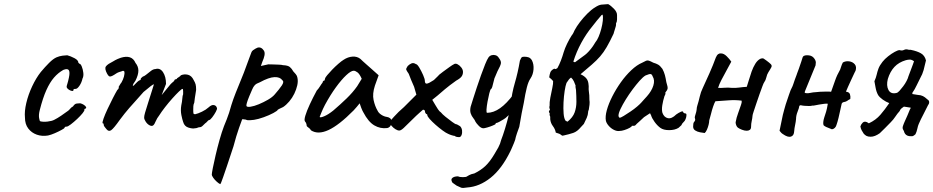

<svg xmlns="http://www.w3.org/2000/svg" viewBox="-20 -663 4526 931"><path d="M213 -6Q184 -1 158.5 -10Q133 -19 117 -40Q101 -61 101 -93Q98 -123 107.5 -163.5Q117 -204 136 -244.5Q155 -285 178 -314Q198 -338 218 -358Q238 -378 254 -385Q268 -391 283 -393Q298 -395 306 -395Q322 -391 341 -381Q360 -371 360 -359Q360 -359 362.5 -356.5Q365 -354 365 -354Q371 -354 376.5 -340.5Q382 -327 384 -310Q386 -293 380 -282Q376 -263 365.5 -247.5Q355 -232 347 -232Q343 -232 339.5 -231.5Q336 -231 336 -226Q336 -221 329 -222Q322 -223 314 -228Q306 -233 303 -241Q303 -246 306.5 -256.5Q310 -267 314 -286Q320 -314 313.5 -323Q307 -332 287 -324Q262 -310 242 -287Q222 -264 205 -226.5Q188 -189 173 -130Q167 -107 169.5 -91.5Q172 -76 175 -75Q189 -71 210.5 -73.5Q232 -76 243 -82Q259 -90 276.5 -102Q294 -114 309 -125Q314 -128 320 -135.5Q326 -143 334 -147Q342 -159 350 -160.5Q358 -162 370 -162Q378 -160 386 -155Q394 -150 397 -144.5Q400 -139 394 -136Q390 -136 389.5 -133.5Q389 -131 389 -131Q391 -127 380.5 -114Q370 -101 354 -86Q338 -71 323.5 -60Q309 -49 303 -49Q293 -49 293 -43Q293 -41 278.5 -33Q264 -25 245.5 -17Q227 -9 213 -6Z M496 -37Q493 -41 488 -47Q483 -53 483 -57Q483 -59 482.5 -62Q482 -65 478 -65Q475 -68 482 -88Q489 -108 501.5 -134.5Q514 -161 527 -186.5Q540 -212 549 -227Q554 -230 555.5 -235.5Q557 -241 555 -241Q555 -241 560.5 -250.5Q566 -260 569 -263Q577 -277 581 -291.5Q585 -306 583 -316Q579 -321 574 -319Q569 -317 569 -317Q565 -316 557.5 -313.5Q550 -311 544 -307Q521 -291 512.5 -292Q504 -293 494 -317Q490 -328 491 -334.5Q492 -341 499 -347Q507 -354 515.5 -358Q524 -362 528 -365Q539 -372 550.5 -377Q562 -382 566 -383Q592 -391 610 -385Q628 -379 637 -358Q651 -341 651 -320.5Q651 -300 637 -272L627 -257Q622 -247 625.5 -247Q629 -247 634 -254Q637 -258 646 -266Q655 -274 658 -274Q658 -274 660.5 -275Q663 -276 663 -283Q666 -286 669.5 -289Q673 -292 673 -292Q677 -292 687 -299.5Q697 -307 713 -320Q724 -328 733 -328Q756 -335 770.5 -313Q785 -291 785 -256L764 -202L800 -246Q806 -254 812.5 -260Q819 -266 824 -270Q826 -277 830 -278Q834 -279 834 -279Q834 -279 836 -279.5Q838 -280 838 -283Q843 -287 849 -290.5Q855 -294 857 -298Q874 -305 891.5 -300.5Q909 -296 919 -275Q926 -263 928.5 -254Q931 -245 931 -227Q929 -212 927.5 -204.5Q926 -197 925 -189Q924 -181 922 -165Q918 -157 917.5 -148Q917 -139 917 -131Q917 -118 918 -113.5Q919 -109 926 -109Q940 -112 959.5 -121.5Q979 -131 991 -142Q1006 -156 1017.5 -153.5Q1029 -151 1032 -139Q1034 -135 1026.5 -121Q1019 -107 1009 -94Q999 -81 994 -81Q991 -81 985.5 -74.5Q980 -68 975 -65Q968 -58 961.5 -52Q955 -46 947 -46Q943 -46 937.5 -43.5Q932 -41 925 -41Q915 -38 894.5 -44Q874 -50 868 -72Q864 -83 859.5 -105Q855 -127 859 -152Q863 -170 864 -185Q865 -200 868 -206Q868 -209 868 -220.5Q868 -232 865 -232Q861 -232 847.5 -219Q834 -206 816 -186Q798 -166 780.5 -143.5Q763 -121 751 -102Q742 -91 735 -75Q728 -59 725 -57Q718 -49 706 -55Q694 -61 686 -74Q683 -80 681 -83.5Q679 -87 679 -94Q679 -101 683.5 -117Q688 -133 698 -164Q709 -198 717.5 -225.5Q726 -253 726 -253Q726 -257 711 -245.5Q696 -234 676 -217Q667 -206 648.5 -186Q630 -166 607 -139.5Q584 -113 561 -82Q532 -41 519.5 -32Q507 -23 496 -37Z M1048 230Q1041 227 1031 218Q1021 209 1014 199Q1007 189 1007 183Q1007 177 1012 151.5Q1017 126 1025.5 89.5Q1034 53 1044.5 15.5Q1055 -22 1066 -51Q1068 -56 1079.5 -84.5Q1091 -113 1102 -154Q1110 -180 1123 -213Q1136 -246 1150 -279.5Q1164 -313 1173 -339Q1182 -365 1190 -385Q1198 -405 1199 -409Q1201 -415 1207 -419.5Q1213 -424 1219.5 -427.5Q1226 -431 1229 -432Q1247 -437 1260 -417Q1265 -408 1262.5 -394.5Q1260 -381 1252 -363L1245 -343L1281 -351Q1290 -351 1304 -350.5Q1318 -350 1332 -349.5Q1346 -349 1352 -347Q1376 -346 1385.5 -338Q1395 -330 1402 -317Q1407 -312 1414 -303.5Q1421 -295 1422 -287Q1426 -270 1421.5 -249.5Q1417 -229 1407 -208.5Q1397 -188 1382.5 -171Q1368 -154 1353 -144Q1343 -140 1335 -135.5Q1327 -131 1327 -131Q1326 -126 1305.5 -115Q1285 -104 1258.5 -94.5Q1232 -85 1212 -82Q1205 -81 1192 -80Q1179 -79 1172 -83Q1161 -85 1157 -85Q1153 -85 1153 -81Q1152 -79 1139 -42.5Q1126 -6 1112 47Q1093 105 1081 140.5Q1069 176 1062.5 194.5Q1056 213 1053 220.5Q1050 228 1048 230ZM1175 -149Q1178 -143 1195 -145.5Q1212 -148 1235 -157.5Q1258 -167 1279.5 -179.5Q1301 -192 1312 -205Q1334 -230 1346.5 -248.5Q1359 -267 1349 -274Q1338 -290 1311 -289Q1284 -288 1240 -264Q1223 -258 1215.5 -250Q1208 -242 1203 -229.5Q1198 -217 1189 -197Q1180 -175 1177 -164Q1174 -153 1175 -149Z M1488 -31Q1484 -39 1475.5 -44.5Q1467 -50 1467 -54Q1467 -58 1465 -64Q1463 -70 1459 -74Q1454 -80 1460.5 -102Q1467 -124 1482 -156.5Q1497 -189 1516 -224Q1524 -232 1532 -245Q1540 -258 1544 -262Q1544 -266 1547 -269.5Q1550 -273 1554 -273L1556 -282Q1557 -287 1567 -299Q1577 -311 1591 -325.5Q1605 -340 1620.5 -353.5Q1636 -367 1646 -373Q1667 -387 1689.5 -388.5Q1712 -390 1728 -377Q1731 -374 1739 -366.5Q1747 -359 1758 -349.5Q1769 -340 1779 -331L1816 -298L1798 -248Q1785 -208 1791.5 -178Q1798 -148 1811 -126Q1816 -115 1829 -106.5Q1842 -98 1856 -96Q1864 -95 1871 -90Q1878 -85 1878 -74Q1878 -59 1872.5 -51.5Q1867 -44 1857 -42Q1824 -38 1795 -55Q1766 -72 1742 -118Q1738 -124 1731.5 -140.5Q1725 -157 1724 -162Q1720 -157 1710.5 -145.5Q1701 -134 1695 -128Q1624 -56 1573 -32.5Q1522 -9 1488 -31ZM1530 -96Q1532 -91 1551.5 -99Q1571 -107 1596 -127Q1630 -156 1660.5 -185.5Q1691 -215 1712 -245L1734 -281Q1724 -304 1713.5 -312Q1703 -320 1695 -320Q1682 -320 1659 -298.5Q1636 -277 1609 -240Q1582 -203 1556 -155Q1545 -134 1537.5 -115Q1530 -96 1530 -96Z M2206 2Q2202 2 2195.5 1Q2189 0 2185 -4Q2181 -4 2171 -7Q2161 -10 2153 -14Q2143 -18 2126 -30.5Q2109 -43 2092 -58Q2075 -73 2063.5 -86Q2052 -99 2052 -105Q2052 -110 2047 -110Q2047 -110 2044 -113.5Q2041 -117 2041 -121Q2041 -131 2031 -131Q2031 -131 2015 -117Q1999 -103 1979 -83Q1951 -55 1937.5 -42.5Q1924 -30 1916 -30Q1908 -30 1897.5 -36.5Q1887 -43 1878.5 -53Q1870 -63 1870 -74Q1870 -74 1890.5 -97Q1911 -120 1939 -144L1999 -204L1988 -242Q1981 -258 1973.5 -275.5Q1966 -293 1962 -305Q1950 -322 1949.5 -326.5Q1949 -331 1957 -343Q1965 -351 1975 -355.5Q1985 -360 1997 -352Q2003 -352 2013 -335.5Q2023 -319 2031.5 -299.5Q2040 -280 2040 -272Q2040 -256 2050 -257.5Q2060 -259 2084 -275Q2096 -286 2103 -293.5Q2110 -301 2110 -301Q2113 -304 2128 -315Q2143 -326 2159 -337.5Q2175 -349 2180 -351Q2188 -357 2198.5 -351.5Q2209 -346 2217 -335.5Q2225 -325 2225 -314Q2225 -302 2218.5 -292.5Q2212 -283 2192 -272Q2174 -259 2162 -250Q2150 -241 2137 -230Q2124 -219 2102 -200L2076 -179L2092 -152Q2096 -145 2103.5 -133.5Q2111 -122 2118 -118Q2124 -110 2140.5 -96.5Q2157 -83 2172.5 -72Q2188 -61 2190 -61Q2194 -61 2199 -58Q2204 -55 2211 -51Q2219 -43 2220.5 -30.5Q2222 -18 2218 -8Q2214 2 2206 2Z M2246 246Q2224 250 2216 247Q2208 244 2194 237Q2183 229 2177 225Q2171 221 2171 217Q2167 208 2171 202.5Q2175 197 2183 194.5Q2191 192 2201 192Q2208 196 2224.5 196Q2241 196 2245 192Q2245 192 2254.5 186.5Q2264 181 2280 178Q2311 163 2333 142.5Q2355 122 2377 85Q2386 71 2396 52.5Q2406 34 2410 16Q2418 -4 2428.5 -38Q2439 -72 2447 -105.5Q2455 -139 2456 -156Q2462 -212 2476.5 -261Q2491 -310 2501 -369Q2507 -383 2510 -385.5Q2513 -388 2523 -388Q2534 -388 2543 -385Q2552 -382 2559 -371Q2569 -352 2567 -326.5Q2565 -301 2552 -282Q2542 -268 2534.5 -238.5Q2527 -209 2520 -165Q2515 -143 2509.5 -113.5Q2504 -84 2498 -48Q2494 -38 2487 -17.5Q2480 3 2478 15Q2477 19 2472 31Q2467 43 2462 54.5Q2457 66 2455 70Q2413 156 2359 199Q2305 242 2246 246ZM2324 -41Q2313 -41 2301.5 -53Q2290 -65 2286 -72Q2282 -82 2274.5 -91Q2267 -100 2262.5 -113Q2258 -126 2262 -145Q2266 -158 2274 -183.5Q2282 -209 2292 -239Q2302 -269 2312.5 -298.5Q2323 -328 2332.5 -351.5Q2342 -375 2349 -385Q2355 -393 2364.5 -395.5Q2374 -398 2383.5 -395Q2393 -392 2399 -382Q2410 -368 2409 -357Q2408 -346 2392 -317Q2388 -306 2382 -293.5Q2376 -281 2376 -277Q2375 -275 2372.5 -263.5Q2370 -252 2367 -242Q2364 -232 2361 -232Q2357 -228 2352.5 -210Q2348 -192 2344 -170Q2340 -148 2339 -132Q2338 -116 2342 -116Q2373 -116 2405 -138.5Q2437 -161 2471 -207L2485 -128Q2471 -121 2459 -113.5Q2447 -106 2437 -96Q2434 -92 2423 -85Q2412 -78 2401.5 -72.5Q2391 -67 2388 -67Q2388 -67 2385.5 -66.5Q2383 -66 2383 -62Q2383 -60 2370 -54.5Q2357 -49 2343 -45Q2329 -41 2324 -41Z M2645 -150Q2644 -166 2648.5 -189.5Q2653 -213 2658 -236Q2663 -259 2662 -270Q2658 -275 2653 -279.5Q2648 -284 2643 -288Q2645 -302 2648.5 -312Q2652 -322 2667 -330L2675 -328Q2677 -329 2679 -330.5Q2681 -332 2683 -333Q2692 -349 2700 -370Q2708 -391 2713 -409Q2719 -429 2730 -451.5Q2741 -474 2752 -491Q2757 -497 2760 -503Q2763 -509 2766 -516Q2776 -535 2792.5 -556.5Q2809 -578 2828.5 -597.5Q2848 -617 2865 -627Q2883 -639 2896 -640.5Q2909 -642 2929 -643Q2942 -636 2957 -620.5Q2972 -605 2972 -590Q2972 -580 2972 -569Q2972 -558 2967 -549Q2968 -541 2965.5 -534Q2963 -527 2961 -519Q2960 -515 2958 -509.5Q2956 -504 2955 -499Q2937 -461 2922 -435Q2907 -409 2890 -389.5Q2873 -370 2850 -350Q2827 -330 2795 -303Q2813 -295 2823 -283Q2833 -271 2834 -251Q2835 -245 2834.5 -238Q2834 -231 2835 -223Q2837 -211 2837.5 -200.5Q2838 -190 2838 -179Q2840 -169 2838.5 -155Q2837 -141 2835 -131Q2834 -127 2833 -126Q2832 -125 2832 -121Q2831 -105 2825 -91.5Q2819 -78 2811 -62Q2808 -58 2804 -54.5Q2800 -51 2797 -47Q2779 -25 2759.5 -18.5Q2740 -12 2713 -6L2706 -5Q2696 -13 2691.5 -14.5Q2687 -16 2675 -20Q2672 -37 2661 -51.5Q2650 -66 2648 -85Q2648 -90 2648 -95.5Q2648 -101 2644 -106Q2648 -110 2644 -115.5Q2640 -121 2643 -125Q2644 -127 2645 -129Q2646 -131 2647 -132Q2645 -135 2644 -140Q2643 -145 2645 -150ZM2732 -73Q2758 -94 2766.5 -118Q2775 -142 2775 -169.5Q2775 -197 2773 -227Q2772 -233 2771 -238.5Q2770 -244 2771 -248Q2768 -257 2763 -268Q2758 -279 2749 -287Q2743 -283 2738.5 -277.5Q2734 -272 2727 -261Q2722 -248 2718 -222Q2714 -196 2712.5 -166.5Q2711 -137 2713 -112Q2715 -87 2723 -77ZM2852 -535Q2823 -500 2799 -456Q2775 -412 2760 -364L2768 -361L2817 -397Q2825 -403 2835.5 -414.5Q2846 -426 2855 -439Q2864 -452 2867 -458Q2875 -467 2882.5 -484.5Q2890 -502 2895.5 -523Q2901 -544 2903 -562.5Q2905 -581 2902 -592L2897 -590Q2886 -577 2874.5 -563.5Q2863 -550 2852 -535Z M2984 -28Q2972 -26 2957.5 -33Q2943 -40 2932 -52.5Q2921 -65 2918 -77Q2914 -98 2922.5 -129Q2931 -160 2949 -195.5Q2967 -231 2990.5 -264Q3014 -297 3041 -322.5Q3068 -348 3094 -359Q3107 -366 3113 -368.5Q3119 -371 3126 -369Q3133 -367 3148 -359Q3162 -355 3171.5 -349.5Q3181 -344 3192 -329Q3200 -314 3204 -299Q3208 -284 3211 -265Q3219 -240 3217 -232.5Q3215 -225 3211 -221Q3203 -211 3207 -211Q3207 -211 3206.5 -207.5Q3206 -204 3202 -197Q3195 -175 3191.5 -153Q3188 -131 3192 -116Q3200 -94 3218.5 -90Q3237 -86 3259 -108Q3270 -116 3281.5 -121Q3293 -126 3293 -118Q3293 -118 3296 -115.5Q3299 -113 3303 -113Q3308 -113 3308.5 -107.5Q3309 -102 3307 -93.5Q3305 -85 3300 -77Q3285 -62 3285 -57Q3285 -57 3281.5 -53.5Q3278 -50 3270 -43Q3252 -32 3224.5 -32Q3197 -32 3182 -43Q3167 -54 3154 -72Q3141 -90 3137 -104L3132 -114L3103 -95Q3092 -84 3082 -75.5Q3072 -67 3068 -63Q3065 -59 3061.5 -56Q3058 -53 3054 -53Q3050 -53 3047 -53Q3044 -53 3044 -53Q3044 -49 3033 -43Q3022 -37 3008 -32.5Q2994 -28 2984 -28ZM2984 -92Q2990 -92 3004.5 -101Q3019 -110 3037 -122Q3055 -134 3069.5 -146.5Q3084 -159 3090 -166Q3094 -170 3102 -179.5Q3110 -189 3117 -196Q3140 -222 3148 -248Q3156 -274 3145 -292Q3141 -303 3135 -304Q3129 -305 3110 -297Q3098 -290 3081.5 -271.5Q3065 -253 3047.5 -229.5Q3030 -206 3014.5 -181Q2999 -156 2989 -135Q2979 -114 2979 -102Q2979 -98 2981.5 -95Q2984 -92 2984 -92Z M3397 -18Q3388 -19 3374.5 -21.5Q3361 -24 3351 -30.5Q3341 -37 3341 -49Q3341 -57 3342 -63.5Q3343 -70 3349 -76Q3350 -78 3350 -79Q3350 -80 3351 -81Q3351 -86 3349.5 -90Q3348 -94 3350 -100Q3354 -112 3356 -120.5Q3358 -129 3359 -142Q3360 -144 3360 -146Q3360 -148 3361 -150Q3368 -172 3373 -194.5Q3378 -217 3388 -237Q3402 -267 3420 -307.5Q3438 -348 3451 -384Q3456 -396 3462.5 -400.5Q3469 -405 3476 -404Q3490 -404 3504 -390Q3518 -376 3526 -364Q3516 -345 3503 -321.5Q3490 -298 3478.5 -276Q3467 -254 3462 -237Q3476 -236 3493 -237.5Q3510 -239 3528 -237Q3548 -236 3565 -238.5Q3582 -241 3601 -242Q3606 -256 3611.5 -275.5Q3617 -295 3624.5 -316Q3632 -337 3642.5 -354Q3653 -371 3667 -378Q3678 -382 3683.5 -378.5Q3689 -375 3697 -369Q3712 -358 3718 -351.5Q3724 -345 3720.5 -337.5Q3717 -330 3706 -313Q3699 -302 3696 -288Q3693 -274 3685 -263Q3683 -261 3677 -245Q3671 -229 3663 -206.5Q3655 -184 3647.5 -161.5Q3640 -139 3634.5 -122.5Q3629 -106 3629 -102Q3628 -89 3625 -76Q3622 -63 3622 -49Q3622 -38 3616 -33.5Q3610 -29 3601 -29Q3590 -29 3577.5 -34Q3565 -39 3558 -44Q3553 -48 3550 -55.5Q3547 -63 3547 -70Q3551 -93 3559 -114Q3567 -135 3573 -154Q3575 -159 3576 -164.5Q3577 -170 3576 -175Q3545 -179 3513 -176.5Q3481 -174 3449 -172Q3444 -164 3438 -146.5Q3432 -129 3427.5 -110Q3423 -91 3419 -79Q3419 -70 3416 -58Q3413 -46 3408 -34.5Q3403 -23 3397 -18Z M4067 -360Q4081 -368 4098 -365.5Q4115 -363 4125 -351Q4135 -339 4128 -318Q4128 -320 4122 -307Q4116 -294 4107.5 -276Q4099 -258 4092 -242Q4085 -226 4083 -221V-218Q4098 -217 4101.5 -205.5Q4105 -194 4103 -183Q4093 -178 4088 -174Q4083 -170 4072 -168Q4069 -168 4065.5 -165.5Q4062 -163 4061 -159Q4059 -151 4055 -131.5Q4051 -112 4046 -91.5Q4041 -71 4036 -57Q4034 -49 4028 -43Q4022 -37 4014 -36Q3994 -44 3987 -47Q3980 -50 3974 -55Q3971 -60 3972 -71Q3973 -82 3977 -94Q3982 -109 3986 -122Q3990 -135 3994 -160Q3987 -161 3975.5 -159.5Q3964 -158 3952 -156Q3940 -154 3931 -152Q3922 -150 3919 -151Q3914 -149 3902.5 -149Q3891 -149 3880 -150Q3869 -151 3862 -153L3856 -150Q3855 -140 3847.5 -121.5Q3840 -103 3840 -86Q3839 -73 3835.5 -57Q3832 -41 3831 -27Q3830 -5 3815 -0.5Q3800 4 3776 -13Q3771 -16 3767.5 -20Q3764 -24 3760 -29L3776 -106Q3780 -120 3783 -132.5Q3786 -145 3790 -157Q3798 -179 3805.5 -203Q3813 -227 3823 -245Q3824 -246 3827 -256Q3830 -266 3834.5 -278Q3839 -290 3842 -298Q3845 -306 3844 -304Q3847 -311 3853.5 -329.5Q3860 -348 3865.5 -364.5Q3871 -381 3871 -382Q3873 -390 3879 -392.5Q3885 -395 3891 -395Q3913 -396 3924 -384.5Q3935 -373 3936 -361Q3935 -355 3935 -350Q3935 -345 3933 -342L3883 -220L3882 -213Q3892 -209 3908.5 -212.5Q3925 -216 3935 -216Q3940 -217 3956 -218Q3972 -219 3988 -219Q4004 -219 4010 -218Q4021 -248 4029.5 -273Q4038 -298 4054 -326Q4055 -328 4058.5 -339.5Q4062 -351 4067 -360Z M4202 0Q4189 0 4181.5 -4Q4174 -8 4168 -15Q4162 -24 4158 -31.5Q4154 -39 4152 -50Q4155 -60 4163 -68Q4171 -76 4183 -71Q4185 -70 4187.5 -68.5Q4190 -67 4193 -65Q4227 -81 4249 -106.5Q4271 -132 4292 -163Q4276 -169 4260.5 -180Q4245 -191 4238 -202Q4229 -218 4225.5 -239Q4222 -260 4220 -269Q4228 -287 4231 -301Q4234 -315 4239.5 -330Q4245 -345 4259 -363Q4270 -377 4286.5 -390Q4303 -403 4318.5 -411.5Q4334 -420 4342 -420Q4354 -416 4363.5 -421Q4373 -426 4385 -422Q4389 -421 4392.5 -421.5Q4396 -422 4398 -421Q4427 -415 4445.5 -404.5Q4464 -394 4470 -370Q4464 -343 4458.5 -323Q4453 -303 4442 -284Q4433 -267 4424.5 -248.5Q4416 -230 4404 -213V-207Q4415 -205 4429 -203Q4443 -201 4444 -201Q4456 -198 4465 -191Q4474 -184 4483 -176Q4486 -172 4485.5 -165.5Q4485 -159 4480 -153Q4469 -130 4457 -107.5Q4445 -85 4435 -62Q4431 -53 4428 -38.5Q4425 -24 4419 -12Q4411 -5 4407 -3.5Q4403 -2 4399.5 -2.5Q4396 -3 4388 -3Q4371 -6 4365 -21Q4364 -27 4359.5 -34Q4355 -41 4358 -51Q4360 -58 4362.5 -63.5Q4365 -69 4367 -74Q4374 -88 4380 -103Q4386 -118 4392 -132Q4395 -135 4396 -141L4389 -142Q4383 -143 4376.5 -144Q4370 -145 4363 -146Q4358 -142 4352 -138Q4346 -134 4342 -124Q4331 -112 4321.5 -97.5Q4312 -83 4299 -70Q4284 -55 4271.5 -42Q4259 -29 4246 -17Q4222 0 4202 0ZM4326 -212Q4333 -213 4341.5 -222.5Q4350 -232 4359.5 -244.5Q4369 -257 4376 -270.5Q4383 -284 4385 -293Q4386 -295 4389.5 -305Q4393 -315 4398 -327.5Q4403 -340 4407 -351.5Q4411 -363 4412 -366Q4401 -374 4392 -374Q4383 -374 4372 -371Q4338 -361 4317 -338.5Q4296 -316 4285 -280Q4277 -248 4288 -227Q4299 -206 4326 -212Z"/></svg>

Font: Caveat Medium
Style: Regular
Weight: 500
Designer: Pablo Impallari
Foundry: Pablo Impallari
Version: Version 2.000